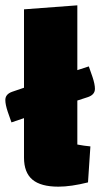

<svg xmlns="http://www.w3.org/2000/svg" viewBox="-40 -685 376 720"><path d="M250 -308V-143Q276 -138 299 -136L290 -1Q226 15 179 15Q113 15 81.5 -11.5Q50 -38 50 -94V-242L3 -226L-11 -266Q-20 -293 -20 -310Q-20 -332 6 -341L50 -356V-650L250 -665V-422L293 -436L307 -396Q316 -369 316 -352Q316 -330 290 -321Z"/></svg>

Font: Changa Black
Style: Regular
Weight: 900
Designer: Eduardo Rodriguez Tunni
Foundry: Eduardo Rodriguez Tunni
Version: Version 2.001; ttfautohint (v1.5.10-5e6f)